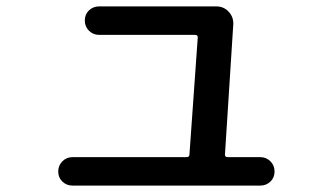

<svg xmlns="http://www.w3.org/2000/svg" viewBox="-20 -580 1040 600"><path d="M207 0Q188 0 175 -12.5Q162 -25 162 -44Q162 -63 175 -76Q188 -89 207 -89H563Q572 -89 572 -97L598 -463Q598 -471 590 -471H290Q271 -471 258 -484Q245 -497 245 -516Q245 -535 258 -547.5Q271 -560 290 -560H656Q679 -560 694.5 -543.5Q710 -527 709 -504L683 -97Q683 -89 691 -89H793Q812 -89 825 -76Q838 -63 838 -44Q838 -25 825 -12.5Q812 0 793 0Z"/></svg>

Font: Rounded Mplus 1c Medium
Style: Regular
Weight: 500
Version: Version 1.059.20150529